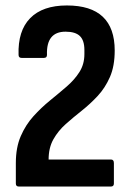

<svg xmlns="http://www.w3.org/2000/svg" viewBox="-20 -683 478 703"><path d="M49 0Q38 0 38 -11V-86Q38 -143 56 -184.5Q74 -226 102.5 -257.5Q131 -289 163 -315Q195 -341 224 -366Q253 -391 271 -419.5Q289 -448 289 -485V-500Q289 -535 272.5 -551Q256 -567 220 -567Q149 -567 152 -482Q152 -471 141 -471H59Q48 -471 48 -482Q45 -570 90.5 -616.5Q136 -663 225 -663Q400 -663 400 -498Q400 -441 382.5 -401Q365 -361 337.5 -331.5Q310 -302 279 -277.5Q248 -253 220.5 -228.5Q193 -204 175.5 -173Q158 -142 158 -99H386Q397 -99 397 -86V-11Q397 0 386 0Z"/></svg>

Font: Sofia Sans Condensed
Style: Bold
Weight: 700
Designer: Botio Nikoltchev, Ani Petrova
Foundry: lettersoup
Version: Version 4.101; ttfautohint (v1.8.4.7-5d5b)